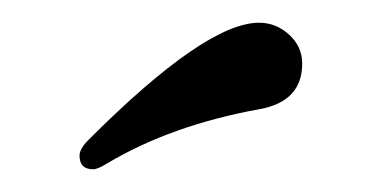

<svg xmlns="http://www.w3.org/2000/svg" viewBox="-20 -662 336 169"><path d="M50 -525Q50 -531 58 -539Q161 -642 208 -642Q223 -642 234.5 -631.5Q246 -621 246 -606Q246 -573 209 -566Q131 -552 74 -518Q66 -513 62 -513Q50 -513 50 -525Z"/></svg>

Font: Macondo
Style: Regular
Weight: 400
Version: Version 2.001